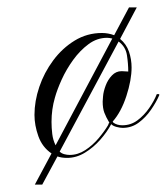

<svg xmlns="http://www.w3.org/2000/svg" viewBox="-20 -417 450 518"><path d="M74 81 119 -3Q94 -20 83.5 -49.5Q73 -79 73 -107Q73 -144 86 -182.5Q99 -221 123.5 -254Q148 -287 181.5 -307.5Q215 -328 255 -328Q272 -328 288 -322L328 -397H349L304 -312Q321 -298 328 -277.5Q335 -257 335 -235Q335 -201 321 -158Q307 -115 284 -89L286 -86Q296 -79 310 -79Q333 -79 351 -92.5Q369 -106 382.5 -125.5Q396 -145 403 -163H409L410 -161Q402 -142 387.5 -121Q373 -100 354 -86Q335 -72 311 -72Q304 -72 294.5 -74.5Q285 -77 280 -82Q269 -61 250.5 -40Q232 -19 209 -5Q186 9 161 9Q146 9 135 5L94 81ZM130 -25 283 -313Q279 -314 275.5 -314.5Q272 -315 269 -315Q242 -315 219 -298Q196 -281 177.5 -255.5Q159 -230 146.5 -202.5Q134 -175 128 -153Q119 -122 119 -88Q119 -72 121 -55.5Q123 -39 130 -25ZM168 1Q190 1 210 -12Q230 -25 246 -44Q262 -63 272 -80Q272 -83 275 -86Q266 -101 261.5 -113Q257 -125 257 -143Q257 -147 257.5 -150Q258 -153 258 -157Q259 -170 265 -186Q271 -202 282 -213.5Q293 -225 308 -225Q313 -225 317.5 -224.5Q322 -224 326 -224Q326 -245 322.5 -268Q319 -291 300 -305L141 -8Q146 -3 153.5 -1Q161 1 168 1Z"/></svg>

Font: Fleur De Leah
Style: Regular
Weight: 400
Designer: Robert E. Leuschke
Foundry: Robert E. Leuschke
Version: Version 1.010; ttfautohint (v1.8.3)